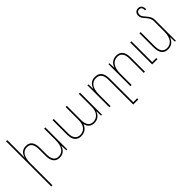

<svg xmlns="http://www.w3.org/2000/svg" viewBox="75 -1760 2980 2980"><g transform="rotate(-45 1565.0 -270.0)"><path d="M638 -482V-226C638 -86 579 -15 493 -15C425 -15 381 -59 381 -173V-310C381 -441 331 -492 247 -492C166 -492 124 -444 108 -380H105C106 -409 107 -432 107 -462V-760H81V232H107V-256C107 -396 158 -467 244 -467C314 -467 355 -423 355 -309V-172C355 -41 409 10 492 10C572 10 616 -40 637 -102H639L643 0H664V-482Z M962 10C1045 10 1096 -36 1118 -97H1121C1133 -32 1182 10 1250 10C1342 10 1381 -49 1400 -97H1402L1405 0H1426V-482H1400V-198C1400 -82 1337 -15 1250 -15C1187 -15 1137 -56 1137 -169V-482H1111V-197C1111 -74 1050 -15 963 -15C899 -15 849 -58 849 -163V-482H823V-162C823 -44 880 10 962 10Z M1880 232H1992V207H1906V-310C1906 -441 1851 -492 1762 -492C1675 -492 1635 -442 1616 -380H1613L1609 -482H1588V0H1614V-256C1614 -396 1670 -467 1760 -467C1835 -467 1880 -423 1880 -309Z M2051 0H2077V-256C2077 -396 2140 -467 2227 -467C2298 -467 2343 -423 2343 -309V0H2369V-310C2369 -441 2314 -492 2228 -492C2147 -492 2098 -442 2079 -380H2076L2072 -482H2051ZM2528 0H2644V-25H2554V-482H2528Z M3048 -460C3048 -506 3029 -542 2991 -587C2939 -645 2935 -657 2935 -687C2935 -724 2951 -747 2990 -747C3032 -747 3044 -717 3044 -672H3069C3069 -736 3043 -772 2990 -772C2942 -772 2909 -742 2909 -686C2909 -647 2925 -623 2971 -573C3006 -533 3022 -497 3022 -458V-226C3022 -84 2960 -15 2873 -15C2802 -15 2756 -59 2756 -173V-482H2730V-172C2730 -41 2786 10 2871 10C2952 10 3001 -40 3021 -102H3024L3027 0H3048Z"/></g></svg>

Font: Noto Sans Armenian SemiCondensed Thin
Style: Regular
Weight: 100
Width: 4
Designer: Monotype Design Team
Foundry: Monotype Imaging Inc.
Version: Version 2.008